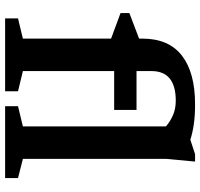

<svg xmlns="http://www.w3.org/2000/svg" viewBox="-36 -747 783 751"><g transform="rotate(90 355.5 -371.5)"><path d="M258 -69.5 337 -50.5V0H52V-50.5L131 -69.5V-414.5L31 -451.5V-486L131 -524V-536.5Q131 -640 197.5 -691.5Q264 -743 387.5 -743Q432 -743 465.2 -738.2Q498.5 -733.5 526.5 -724.5L583 -743H612L601.5 -630.5V-69.5L676.5 -50.5V0H395.5V-50.5L474.5 -69.5V-629Q455 -646 430 -656.8Q405 -667.5 374 -667.5Q258 -667.5 258 -572.5V-514H410V-426.5H258Z"/></g></svg>

Font: Newsreader Caption Medium
Style: Regular
Weight: 500
Designer: Hugues Gentile
Foundry: Production Type
Version: Version 1.001